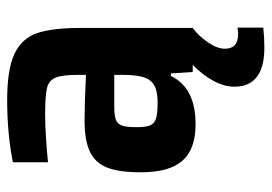

<svg xmlns="http://www.w3.org/2000/svg" viewBox="-131 -427 758 536"><g transform="rotate(-90 248.0 -159.0)"><path d="M439 125V197Q412 200 383 200Q274 200 274 116Q274 88 290.5 57.5Q307 27 335 0H315L311 -61H304Q271 8 169 8Q100 8 67.5 -28.5Q35 -65 35 -145Q35 -205 48 -238.5Q61 -272 92.5 -287Q124 -302 181 -302Q225 -302 307 -298V-320Q307 -365 299 -383.5Q291 -402 269.5 -407Q248 -412 195 -412Q168 -412 130 -409.5Q92 -407 63 -404V-502Q143 -518 236 -518Q323 -518 366 -497.5Q409 -477 423.5 -434.5Q438 -392 438 -312V0Q417 15 398.5 41.5Q380 68 380 90Q380 108 390 117.5Q400 127 424 127ZM307 -219H218Q193 -219 181.5 -214.5Q170 -210 165.5 -197.5Q161 -185 161 -157Q161 -131 166 -119Q171 -107 185 -102.5Q199 -98 229 -98Q254 -98 269.5 -103.5Q285 -109 294 -123Q307 -142 307 -198Z"/></g></svg>

Font: Saira Semi Condensed SemiBold
Style: Regular
Weight: 600
Width: 4
Designer: Hector Gatti with collaboration of the Omnibus-Type team
Foundry: Omnibus-Type
Version: Version 1.001; ttfautohint (v1.8)